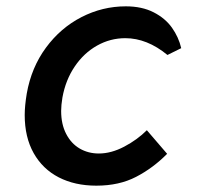

<svg xmlns="http://www.w3.org/2000/svg" viewBox="-20 -578 640 606"><path d="M58 -215Q58 -244 64.5 -283Q79 -365 125 -427.5Q171 -490 237.2 -524Q303.5 -558 377 -558Q428 -558 464.8 -539.2Q501.5 -520.5 522.8 -490.5Q544 -460.5 552 -426L508.5 -404.5Q444 -457.5 375.5 -457.5Q328 -457.5 286.2 -434Q244.5 -410.5 215.8 -368Q187 -325.5 177 -270Q173 -246 173 -228Q173 -186 188.8 -155.5Q204.5 -125 231.5 -109.2Q258.5 -93.5 292 -93.5Q331 -93.5 372.2 -115.2Q413.5 -137 443.5 -167L507.5 -92.5Q463 -47.5 409.5 -19.8Q356 8 284 8Q216.5 8 165.5 -18.2Q114.5 -44.5 86.2 -94.8Q58 -145 58 -215Z"/></svg>

Font: JuliaMono SemiBoldItalic
Style: Regular
Weight: 600
Italic angle: -9°
Monospace: yes
Designer: cormullion
Foundry: corm
Version: Version 0.049; ttfautohint (v1.8.4)